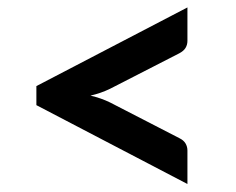

<svg xmlns="http://www.w3.org/2000/svg" viewBox="-20 -588 620 504"><path d="M269 -355Q245.5 -343.5 217.5 -337Q245.5 -330.5 269 -319L450.5 -225.5Q462 -220 467 -211.5Q472 -203 472 -193V-105L75.5 -312V-362L472 -568.5V-480.5Q472 -470.5 467 -462.2Q462 -454 450.5 -448Z"/></svg>

Font: LatoLatin
Style: Bold
Weight: 700
Designer: Lukasz Dziedzic with Adam Twardoch and Botio Nikoltchev
Foundry: tyPoland Lukasz Dziedzic
Version: Version 2.015; 2015-08-06; http://www.latofonts.com/